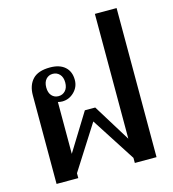

<svg xmlns="http://www.w3.org/2000/svg" viewBox="-112 -855 856 948"><g transform="rotate(-15 315.5 -381.0)"><path d="M60 -453Q60 -504 88 -534Q116 -564 177 -564Q226 -564 253 -540Q280 -516 280 -473Q280 -437 254 -411.5Q228 -386 193 -386Q183 -386 171 -389V-124L289 -315H342L460 -124V-762H571V0H460V-26L315 -251L171 -25V0H60ZM231 -473Q231 -500 217 -515Q203 -530 182 -530Q161 -530 147.5 -515Q134 -500 134 -473Q134 -446 147.5 -431Q161 -416 182 -416Q203 -416 217 -431Q231 -446 231 -473Z"/></g></svg>

Font: Trirong Medium
Style: Regular
Weight: 500
Designer: Katatrad Team
Foundry: CadsonDemak
Version: Version 1.001